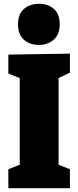

<svg xmlns="http://www.w3.org/2000/svg" viewBox="-20 -993 413 1013"><path d="M349 -610 289 -581V-124L349 -100V0H24V-100L84 -124V-581L24 -605V-705L349 -710ZM185 -756Q136 -756 105.5 -784Q75 -812 75 -864Q75 -919 106.5 -946Q138 -973 186 -973Q233 -973 264 -946.5Q295 -920 295 -865Q295 -811 263.5 -783.5Q232 -756 185 -756Z"/></svg>

Font: Bitter Black
Style: Regular
Weight: 900
Designer: Sol Matas, and Bitter project Authors
Foundry: Sol Matas
Version: Version 2.001